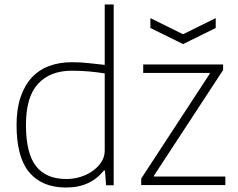

<svg xmlns="http://www.w3.org/2000/svg" viewBox="-20 -828 1065 858"><path d="M652 -747 798 -675 944 -747V-703L798 -631L652 -703ZM611 -30 917 -498V-502H620V-540H977V-515L668 -43V-39H987V-1H611ZM275 10Q168 10 111 -57.5Q54 -125 54 -270Q54 -341 72 -394Q90 -447 122 -481.5Q154 -516 199.5 -533Q245 -550 301 -550Q343 -550 380 -545.5Q417 -541 448 -538V-808H488V0H454L449 -66H444Q415 -29 373 -9.5Q331 10 275 10ZM277 -28Q309 -28 339.5 -37.5Q370 -47 394 -64Q418 -81 433 -104Q448 -127 448 -155V-500Q417 -505 380 -508.5Q343 -512 301 -512Q204 -512 150 -453.5Q96 -395 96 -270Q96 -143 141 -85.5Q186 -28 277 -28Z"/></svg>

Font: Encode Sans Normal
Style: Thin
Weight: 100
Designer: Pablo Impallari, Andres Torresi
Foundry: Pablo Impallari, Andres Torresi
Version: Version 1.000; ttfautohint (v1.00) -l 8 -r 50 -G 200 -x 14 -